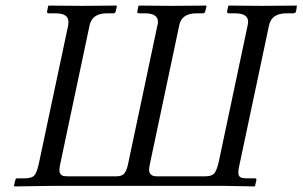

<svg xmlns="http://www.w3.org/2000/svg" viewBox="-20 -666 1084 688"><path d="M943.8 -574.2 836.9 -69.8Q834 -56.2 834 -48.8Q834 -35.6 841.1 -31.2Q848.1 -26.9 866.2 -26.9H895Q898.9 -26.9 898.9 -22L894 0L892.1 2L782.2 0H171.9L32.2 2L29.8 0L35.2 -22Q37.1 -26.9 41 -26.9H69.8Q93.8 -27.8 102.3 -36.4Q110.8 -44.9 118.2 -75.2L224.1 -574.2Q225.1 -579.1 225.1 -587.9Q225.1 -617.7 181.2 -618.2H154.8Q147 -618.2 148.9 -626L152.8 -645L154.8 -646Q237.8 -645 275.9 -645L397 -646L398.9 -645L395 -626Q393.1 -618.2 386.2 -618.2H362.8Q309.6 -618.2 300.8 -574.2L196.8 -83Q192.9 -67.9 192.9 -56.2Q192.9 -44.9 200.2 -39.1Q204.1 -34.2 224.1 -34.2H397Q418 -34.2 426.5 -45.7Q435.1 -57.1 439.9 -83L543.9 -574.2Q545.9 -579.1 545.9 -587.9Q545.9 -617.7 501 -618.2H479Q470.2 -618.2 472.2 -626L476.1 -645L479 -646Q559.1 -645 597.2 -645L717.8 -646L720.2 -645L715.8 -626Q713.9 -618.2 707 -618.2H684.1Q629.9 -618.2 622.1 -574.2L518.1 -83Q514.2 -64.9 514.2 -58.1Q514.2 -34.2 542 -34.2H714.8Q737.8 -34.2 746.8 -43.7Q755.9 -53.2 763.2 -83L867.2 -574.2Q869.1 -584 869.1 -587.9Q869.1 -617.7 824.2 -618.2H800.8Q792 -618.2 793.9 -626L797.9 -645L800.8 -646Q880.9 -645 918.9 -645L1043 -646L1043.9 -645L1041 -626Q1039.1 -618.2 1030.8 -618.2H1005.9Q952.6 -618.2 943.8 -574.2Z"/></svg>

Font: Linux Libertine
Style: Italic
Weight: 400
Italic angle: -12°
Designer: Philipp H. Poll
Foundry: Philipp H. Poll
Version: Version 5.1.6 ; ttfautohint (v0.9)